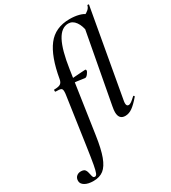

<svg xmlns="http://www.w3.org/2000/svg" viewBox="-364 -867 1122 1262"><g transform="rotate(-30 197.0 -236.5)"><path d="M-124 224Q-124 202 -110.5 190Q-97 178 -78 178Q-54 178 -45.5 190Q-37 202 -33 225Q-30 241 -26.5 248Q-23 255 -13 255Q-3 255 3.5 239.5Q10 224 17.5 184Q25 144 39 47L90 -306Q92 -317 92 -332Q92 -350 82 -354.5Q72 -359 41 -359Q38 -359 38 -366Q38 -375 41 -375Q74 -375 88 -384Q102 -393 106 -418Q133 -574 191.5 -650Q250 -726 359 -726Q397 -726 428 -718Q459 -710 473 -697L420 -591Q413 -644 391 -674.5Q369 -705 337 -705Q284 -705 249.5 -640Q215 -575 195 -439L127 21Q113 118 92.5 173Q72 228 42 251.5Q12 275 -35 275Q-76 275 -100 260.5Q-124 246 -124 224ZM136 -351 138 -378Q179 -378 247 -384L281 -386Q288 -386 288 -377Q288 -369 276 -353.5Q264 -338 254 -339Q229 -343 197.5 -347Q166 -351 136 -351ZM312 -47Q312 -62 317 -89L429 -690Q440 -690 457 -697Q474 -704 488.5 -716.5Q503 -729 506 -745Q507 -748 513 -747.5Q519 -747 518 -744L401 -89Q398 -74 398 -65Q398 -42 414 -42Q424 -42 436.5 -51Q449 -60 467 -77Q469 -79 470 -79Q473 -79 475.5 -75.5Q478 -72 475 -69Q441 -29 414.5 -10Q388 9 360 9Q312 9 312 -47Z"/></g></svg>

Font: Cormorant Infant
Style: Bold Italic
Weight: 700
Italic angle: -10°
Designer: Christian Thalmann (Catharsis Fonts)
Foundry: Catharsis Fonts
Version: Version 4.000